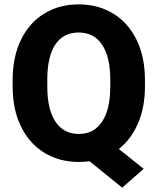

<svg xmlns="http://www.w3.org/2000/svg" viewBox="-20 -741 730 890"><path d="M530.8 -50.3 646 41.5 546.4 128.9 395 6.3Q373 9.8 345.7 9.8Q255.4 9.8 185.8 -32.7Q116.2 -75.2 77.4 -154.3Q38.6 -233.4 38.6 -340.3V-370.1Q38.6 -477.1 77.1 -556.4Q115.7 -635.7 185.1 -678.2Q254.4 -720.7 344.7 -720.7Q434.6 -720.7 504.4 -678.2Q574.2 -635.7 613 -556.4Q651.9 -477.1 651.9 -370.1V-340.3Q651.9 -244.1 620.1 -169.9Q588.4 -95.7 530.8 -50.3ZM345.7 -120.1Q415.5 -120.1 453.4 -177.2Q491.2 -234.4 491.2 -340.3V-371.1Q491.2 -477.5 453.1 -533.9Q415 -590.3 344.7 -590.3Q273.4 -590.3 236.3 -534.4Q199.2 -478.5 199.2 -371.1V-340.3Q199.2 -233.9 237.1 -177Q274.9 -120.1 345.7 -120.1Z"/></svg>

Font: Heebo ExtraBold
Style: Regular
Weight: 800
Designer: Oded Ezer
Foundry: Meir Sadan
Version: Version 2.001; ttfautohint (v1.5.14-ce02) -l 8 -r 50 -G 200 